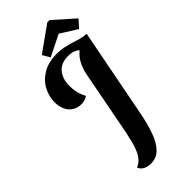

<svg xmlns="http://www.w3.org/2000/svg" viewBox="-323 -934 1158 1158"><g transform="rotate(-45 256.5 -354.5)"><path d="M203 168Q176 168 155.5 157.5Q135 147 126 125Q149 116 165.5 98Q182 80 193.5 54Q205 28 213.5 -5.5Q222 -39 230 -78L309 -490Q319 -538 340.5 -573.5Q362 -609 397.5 -631Q433 -653 482 -660L372 -93Q357 -14 335.5 45Q314 104 282 136Q250 168 203 168ZM161 -382Q127 -382 102.5 -398Q78 -414 65.5 -442Q53 -470 53 -505Q53 -553 76.5 -598.5Q100 -644 148.5 -673.5Q197 -703 271 -703Q303 -703 330.5 -697Q358 -691 382.5 -683Q407 -675 431 -668.5Q455 -662 482 -660L380 -620L378 -625Q367 -632 351.5 -638.5Q336 -645 306 -645Q249 -645 217.5 -609Q186 -573 186 -509Q186 -481 192.5 -454Q199 -427 214 -399Q202 -390 188 -386Q174 -382 161 -382ZM228 -713 200 -761 363 -877H382L513 -761L470 -713L363 -780Z"/></g></svg>

Font: Sansita Swashed Light Medium
Style: Regular
Weight: 500
Version: Version 1.003